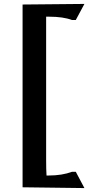

<svg xmlns="http://www.w3.org/2000/svg" viewBox="-20 -780 525 978"><path d="M228 114Q296 114 347 95H366L410 178L95 174V-757L410 -760L366 -678H347Q302 -695 230 -695H215V34Q215 85 217 114Z"/></svg>

Font: Asul
Style: Bold
Weight: 700
Designer: Mariela Monsalve
Foundry: Mariela Monsalve
Version: Version 1.002